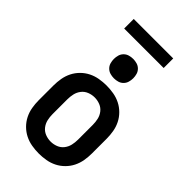

<svg xmlns="http://www.w3.org/2000/svg" viewBox="-279 -1010 1107 1107"><g transform="rotate(45 275.0 -456.0)"><path d="M275 12Q246 12 217 7Q188 2 162 -11Q136 -24 115 -45Q94 -66 81 -92Q68 -118 63 -147Q58 -176 58 -205V-325Q58 -354 63 -383Q68 -412 81 -438Q94 -464 115 -485Q136 -506 162 -519Q188 -532 217 -537Q246 -542 275 -542Q304 -542 333 -537Q362 -532 388 -519Q414 -506 435 -485Q456 -464 469 -438Q482 -412 487 -383Q492 -354 492 -325V-205Q492 -176 487 -147Q482 -118 469 -92Q456 -66 435 -45Q414 -24 388 -11Q362 2 333 7Q304 12 275 12ZM275 -85Q298 -85 319.5 -93.5Q341 -102 355 -120Q369 -138 374 -160Q379 -182 379 -205V-325Q379 -348 374 -370Q369 -392 355 -410Q341 -428 319.5 -436.5Q298 -445 275 -445Q252 -445 230.5 -436.5Q209 -428 195 -410Q181 -392 176 -370Q171 -348 171 -325V-205Q171 -182 176 -160Q181 -138 195 -120Q209 -102 230.5 -93.5Q252 -85 275 -85ZM275 -601Q259 -601 243.5 -605.5Q228 -610 216.5 -621.5Q205 -633 200.5 -648.5Q196 -664 196 -680Q196 -696 200.5 -711.5Q205 -727 216.5 -738.5Q228 -750 243.5 -754.5Q259 -759 275 -759Q291 -759 306.5 -754.5Q322 -750 333.5 -738.5Q345 -727 349.5 -711.5Q354 -696 354 -680Q354 -664 349.5 -648.5Q345 -633 333.5 -621.5Q322 -610 306.5 -605.5Q291 -601 275 -601ZM436 -846H114V-924H436Z"/></g></svg>

Font: Lode Term
Style: Bold
Weight: 700
Monospace: yes
Designer: Belleve Invis
Foundry: Belleve Invis
Version: Version 29.2.0